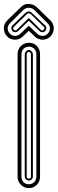

<svg xmlns="http://www.w3.org/2000/svg" viewBox="-66 -973 298 993"><path d="M141.1 -59.1Q141.1 -47.4 136.8 -36.7Q132.6 -26.1 124.9 -17.9Q117.2 -9.8 106.8 -4.9Q96.4 0 84 0Q71.5 0 60.8 -4.5Q50 -9 42.1 -17.1Q34.2 -25.1 29.5 -35.9Q24.9 -46.6 24.9 -59.1V-692.6Q24.9 -705.3 29.4 -716.2Q33.9 -727.1 41.7 -735Q49.6 -742.9 60.4 -747.3Q71.3 -751.7 84 -751.7Q96.7 -751.7 107.2 -747.2Q117.7 -742.7 125.2 -734.6Q132.8 -726.6 137 -715.8Q141.1 -705.1 141.1 -692.6ZM44.9 -59.1Q44.9 -50.3 47.9 -43.1Q50.8 -35.9 55.9 -30.8Q61 -25.6 68.2 -22.8Q75.4 -20 84 -20Q92.3 -20 99.2 -23.2Q106.2 -26.4 111.3 -31.7Q116.5 -37.1 119.3 -44.2Q122.1 -51.3 122.1 -59.1V-692.6Q122.1 -700.9 119.3 -708Q116.5 -715.1 111.3 -720.3Q106.2 -725.6 99.2 -728.6Q92.3 -731.7 84 -731.7Q75.4 -731.7 68.2 -728.9Q61 -726.1 55.9 -720.9Q50.8 -715.8 47.9 -708.6Q44.9 -701.4 44.9 -692.6ZM104 -59.1Q104 -54.9 102.2 -51.3Q100.3 -47.6 97.4 -44.9Q94.5 -42.2 90.9 -40.6Q87.4 -39.1 84 -39.1Q79.8 -39.1 75.9 -40.5Q72 -42 68.8 -44.6Q65.7 -47.1 63.8 -50.9Q62 -54.7 62 -59.1V-692.6Q62 -696.8 63.8 -700.7Q65.7 -704.6 68.8 -707.8Q72 -710.9 75.9 -712.8Q79.8 -714.6 84 -714.6Q87.6 -714.6 91.3 -712.5Q95 -710.4 97.8 -707.3Q100.6 -704.1 102.3 -700.2Q104 -696.3 104 -692.6ZM94 -692.6Q94 -696.5 90.9 -700.7Q87.9 -704.8 84 -704.8Q78.6 -704.8 75.3 -701Q72 -697.3 72 -692.6V-59.1Q72 -53.7 75.7 -51.4Q79.3 -49.1 84 -49.1Q89.4 -49.1 91.7 -52.1Q94 -55.2 94 -59.1ZM83 -814 53 -784.9Q45.2 -776.6 34.4 -772.2Q23.7 -767.8 12.3 -767.7Q1 -767.6 -9.9 -771.7Q-20.8 -775.9 -29.1 -784.9Q-37.6 -793.5 -41.9 -804.3Q-46.1 -815.2 -46.1 -826.4Q-46.1 -837.6 -41.6 -848.5Q-37.1 -859.4 -28.1 -867.9L42 -936Q48.8 -942.9 58.1 -947.9Q67.4 -952.9 78.1 -952.9Q89.4 -952.9 101.1 -949.7Q112.8 -946.5 124 -936L194.1 -867.9Q203.1 -859.4 207.6 -848.5Q212.2 -837.6 212.2 -826.4Q212.2 -815.2 207.9 -804.3Q203.6 -793.5 195.1 -784.9Q186.8 -775.9 175.9 -771.7Q165 -767.6 153.7 -767.7Q142.3 -767.8 131.6 -772.2Q120.8 -776.6 113 -784.9ZM-13.9 -853Q-20 -847.4 -23.2 -840.3Q-26.4 -833.3 -26.4 -825.8Q-26.4 -818.4 -23.3 -811.2Q-20.3 -804 -13.9 -797.9Q-8.3 -792.2 -1.3 -789.7Q5.6 -787.1 12.9 -787.2Q20.3 -787.4 27.3 -790.4Q34.4 -793.5 40 -799.1L83 -839.8L126 -799.1Q131.6 -793.5 138.7 -790.4Q145.8 -787.4 153.1 -787.2Q160.4 -787.1 167.4 -789.7Q174.3 -792.2 179.9 -797.9Q186.3 -804 189.3 -811.2Q192.4 -818.4 192.4 -825.8Q192.4 -833.3 189.2 -840.3Q186 -847.4 179.9 -853L111.1 -921.9Q103.5 -928 95.6 -930.8Q87.6 -933.6 80.1 -932.9Q73.2 -932.9 66.8 -929.7Q60.3 -926.5 54.9 -921.9ZM64 -905Q68.8 -909.2 73.2 -911.5Q77.6 -913.8 82 -913.9Q86.4 -914.1 91.1 -911.6Q95.7 -909.2 101.1 -904.1L168 -841.1Q171.4 -837.6 172.6 -833.6Q173.8 -829.6 173.5 -825.7Q173.1 -821.8 171.4 -818.1Q169.7 -814.5 167 -812Q164.8 -809.3 161.3 -807.9Q157.7 -806.4 153.8 -806.3Q149.9 -806.2 145.9 -807.6Q141.8 -809.1 138.9 -812L83 -866L27.1 -812Q24.2 -809.1 20.3 -807.6Q16.4 -806.2 12.3 -806.3Q8.3 -806.4 4.8 -807.9Q1.2 -809.3 -1 -812Q-3.7 -814.5 -5.4 -818.1Q-7.1 -821.8 -7.4 -825.7Q-7.8 -829.6 -6.6 -833.6Q-5.4 -837.6 -2 -841.1ZM83 -879.9 145 -818.8Q147.9 -815.9 152.1 -815.6Q156.2 -815.2 159.9 -818.8Q163.1 -822 163.9 -826.4Q164.8 -830.8 161.1 -834L92 -900.9Q90.6 -902.1 88.4 -903.1Q86.2 -904.1 83.7 -904.3Q81.3 -904.5 78.7 -903.8Q76.2 -903.1 74 -900.9L5.1 -834Q1.2 -830.8 2.1 -826.4Q2.9 -822 6.1 -818.8Q9.8 -815.2 13.9 -815.6Q18.1 -815.9 21 -818.8Z"/></svg>

Font: TafelwerkOT
Style: Regular
Weight: 400
Designer: Peter Wiegel
Foundry: Peter Wiegel, based on an original design named Oxford by Christine Lord, 1969
Version: Version 1.000